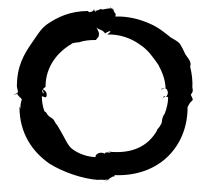

<svg xmlns="http://www.w3.org/2000/svg" viewBox="-20 -480 576 523"><path d="M17 -222C17 -222 17 -223 18 -223H17ZM18 -223C19 -224 21 -224 22 -224C23 -225 25 -226 27 -226V-225C26 -224 24 -223 22 -223ZM26 -244C27 -237 29 -233 29 -229H28C28 -229 27 -228 27 -226H28L27 -225C27 -223 30 -219 35 -214C36 -214 38 -213 38 -213C37 -213 37 -210 39 -210C39 -209 39 -209 40 -209L39 -208C33 -188 37 -181 35 -185C35 -186 34 -188 33 -189C33 -116 69 -66 115 -34C152 -11 205 7 246 10C253 9 263 10 263 10C263 10 269 10 272 9H274C279 6 283 3 287 1C289 0 291 2 291 1C292 0 292 -2 292 -3C412 2 492 -80 491 -190C491 -190 491 -189 492 -190C502 -213 511 -200 500 -221C499 -223 505 -227 505 -233V-239H504C505 -259 503 -279 498 -298C501 -310 498 -314 485 -332C480 -343 475 -353 469 -362C462 -369 453 -373 445 -378C429 -391 411 -406 387 -416C358 -429 326 -436 294 -435C295 -436 295 -440 295 -442C295 -444 292 -443 289 -453V-454H288C285.9 -456.1 281.9 -458.1 280 -460V-459C281 -458 282 -457 283 -457C277 -458 265 -455 259 -454H258C258 -455 257 -455 256 -455C255 -457 247 -451 242 -451C242 -451 241 -451 241 -452L240 -451C241 -451 241 -450 242 -449C242 -448 239 -448 237 -451V-456C237 -455 237 -454 236 -453C236 -454 235 -454 235 -455V-452C231 -447 223 -446 221 -448C221 -449 220 -450 220 -450C172 -450 137 -434 107 -413C91 -401 82 -385 68 -365C45 -332 26 -300 26 -244ZM33 -214H35C34 -214 33 -215 33 -215ZM94 -218C96 -217 101 -216 103 -215C109 -214 109 -229 101 -234C99 -235 98 -236 97 -237C98 -239 100 -241 104 -243C104 -300 138 -339 176 -361C175 -362 183 -364 196 -365C210 -370 225 -371 240 -371H241C244 -376 252 -379 249 -392C247 -396 245 -402 242 -406C244 -403 249 -401 253 -399C263 -396 266 -389 266 -389C266 -389 270 -391 271 -392C287 -400 280 -391 273 -387V-386C304 -387 335 -377 359 -360C384 -344 396 -325 411 -304C422 -284 430 -263 431 -241L430 -240L431 -239C438 -236 440 -222 432 -217C435 -216 438 -216 438 -215C438 -200 434 -185 429 -171C420 -159 422 -150 420 -144C417 -138 413 -132 408 -127V-125C383 -81 339 -60 275 -67C275 -67 279 -65 282 -64C280 -64 276 -64 274 -65C272.6 -65 265 -65.3 265 -61C259 -67 240 -64 240 -52C218 -53 198 -60 181 -71C163 -83 162 -96 137 -137C133 -142 129 -148 126 -154C121 -160 111 -162 107 -172C105 -174 103 -176 101 -177C96 -190 94 -204 94 -218ZM96 -236C97 -234 98 -232 98 -230L99 -228V-226H98C96 -227 94 -232 96 -236ZM249 23C253 21 257 18 263 15C257 18 252 21 249 23ZM263 15C267 13 270 11 274 9C276 9 278 8 281 7ZM286 -458 288 -456C288 -457 287 -458 287 -459ZM288 -456 290 -454C291 -453 291 -453 289 -454C289 -455 288 -455 288 -456ZM422 -211C423 -211 423 -212 424 -213C423 -212 422 -212 422 -211ZM422 -237C423 -237 427 -239 430 -240C429 -240 427 -239 425 -239C417 -239 418 -235 422 -237ZM424 -213C425 -214 426 -216 426 -218C426 -218 428.4 -217.7 431 -217C430 -216 426 -215 424 -213Z"/></svg>

Font: Charger Mayhem
Style: Regular
Weight: 400
Designer: Jasper
Foundry: Cannot Into Space Fonts
Version: Version 0.98